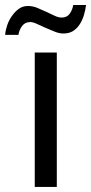

<svg xmlns="http://www.w3.org/2000/svg" viewBox="-67 -733 357 753"><path d="M155.8 0H69.3V-526.9H155.8ZM-46.9 -596.2Q-45.4 -614.7 -38.8 -634Q-32.2 -653.3 -20 -670.7Q-7.8 -688 7.3 -698.7Q22.5 -709.5 42.5 -709.5Q61.5 -709.5 79.3 -702.1Q97.2 -694.8 114 -686.8Q130.9 -678.7 146.7 -671.4Q162.6 -664.1 174.8 -664.1Q195.8 -664.1 206.5 -679.4Q217.3 -694.8 220.2 -713.4H270.5Q268.1 -693.4 262 -673.3Q255.9 -653.3 245.4 -637.2Q234.9 -621.1 219.5 -611.3Q204.1 -601.6 181.2 -601.6Q165.5 -601.6 147.5 -608.9Q129.4 -616.2 111.3 -624Q93.3 -631.8 77.9 -639.2Q62.5 -646.5 51.8 -646.5Q30.8 -646.5 19.3 -630.6Q7.8 -614.7 5.4 -596.2Z"/></svg>

Font: Myanmar Pyu Pro
Style: Regular
Weight: 400
Designer: Khon Soe Zaw Thu
Foundry: PaOh Unicode
Version: Version 2.00 April 29, 2017